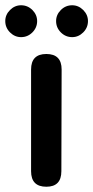

<svg xmlns="http://www.w3.org/2000/svg" viewBox="-57 -709 354 729"><path d="M119 0Q61 0 61 -59V-445Q61 -504 119 -504Q177 -504 177 -445L176 -59Q176 0 119 0ZM217 -568Q192 -568 174 -586Q156 -604 156 -629Q156 -653 174 -671Q192 -689 217 -689Q241 -689 259 -671Q277 -653 277 -629Q277 -604 259 -586Q241 -568 217 -568ZM23 -568Q-1 -568 -19 -586Q-37 -604 -37 -629Q-37 -653 -19 -671Q-1 -689 23 -689Q48 -689 66 -671Q84 -653 84 -629Q84 -604 66 -586Q48 -568 23 -568Z"/></svg>

Font: Zen Maru Gothic
Style: Bold
Weight: 700
Designer: Yoshimichi Ohira
Foundry: Positype
Version: Version 1.001